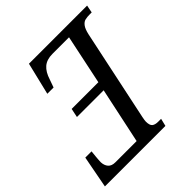

<svg xmlns="http://www.w3.org/2000/svg" viewBox="-200 -845 976 976"><g transform="rotate(-45 288.0 -357.0)"><path d="M28 -174H73Q72 -165 69.5 -139.5Q67 -114 67 -101Q68 -78 80.5 -63.5Q93 -49 119 -49H272L336 -350H144L154 -398H346L402 -665H283Q242 -665 218 -644.5Q194 -624 181 -582L166 -540H121L163 -714H581L573 -673H561Q539 -673 525.5 -669.5Q512 -666 501 -651.5Q490 -637 483 -606L379 -114Q375 -94 375 -86Q375 -59 386 -50Q397 -41 419 -41H440L430 0H-5Z"/></g></svg>

Font: Noto Serif Cond
Style: Italic
Weight: 400
Width: 3
Italic angle: -12°
Designer: Monotype Design Team
Foundry: Monotype Imaging Inc.
Version: Version 1.001